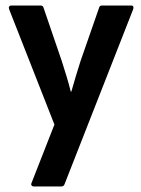

<svg xmlns="http://www.w3.org/2000/svg" viewBox="-20 -675 510 695"><path d="M102 0Q97 0 94.3 -3.7Q91.6 -7.4 94.6 -13.9L177 -224.2L13.2 -641.1Q10.7 -647.6 13.2 -651.3Q15.7 -655 20.6 -655H126.5Q135.5 -655 137.4 -647.6L204 -452.8Q212.6 -425.3 220.9 -398.6Q229.2 -371.8 236.2 -343.3H238.2Q246.2 -371.8 254.5 -399.1Q262.8 -426.3 271.3 -453.3L338.9 -647.6Q340.4 -655 349.8 -655H454.6Q460.6 -655 462.4 -651.3Q464.1 -647.6 462.1 -641.6L213.3 -7.4Q210.4 0 201.4 0Z"/></svg>

Font: Sofia Sans Condensed
Style: Regular
Weight: 400
Designer: Botio Nikoltchev, Ani Petrova
Foundry: lettersoup
Version: Version 4.100